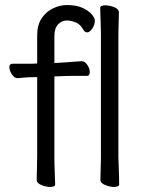

<svg xmlns="http://www.w3.org/2000/svg" viewBox="-20 -728 584 759"><path d="M127 -423H114Q92 -423 79.5 -421.5Q67 -420 50 -419H49Q37 -419 27 -434Q17 -449 17 -462Q17 -476 29 -476H103L127 -477V-589Q127 -628 144 -654.5Q161 -681 188.5 -694.5Q216 -708 245 -708Q282 -708 306 -697Q330 -686 342.5 -671.5Q355 -657 355 -646Q355 -631 345 -615.5Q335 -600 324 -600Q316 -600 309 -611Q298 -632 279 -639.5Q260 -647 244 -647Q225 -647 210 -632Q195 -617 195 -585V-479L216 -480Q228 -481 245.5 -482Q263 -483 279 -484.5Q295 -486 302 -486H303Q316 -486 325.5 -471Q335 -456 335 -443Q335 -428 323 -428Q316 -428 298 -428Q280 -428 260 -428Q240 -428 227 -427L195 -426V-105Q195 -74 196.5 -45Q198 -16 198 1Q198 11 178 11Q162 11 143.5 3.5Q125 -4 125 -17Q125 -29 126 -59.5Q127 -90 127 -116ZM379 -590Q379 -600 378.5 -621Q378 -642 377 -664Q376 -686 376 -697Q376 -702 382 -704.5Q388 -707 396 -707Q413 -707 431.5 -699.5Q450 -692 450 -679Q450 -671 449.5 -654.5Q449 -638 448.5 -620Q448 -602 448 -590V-105Q448 -99 449 -78Q450 -57 450.5 -34Q451 -11 451 1Q451 6 445 8.5Q439 11 431 11Q415 11 396 3.5Q377 -4 377 -17Q377 -25 377.5 -43.5Q378 -62 378.5 -80Q379 -98 379 -105Z"/></svg>

Font: Moon Stars Kai T
Style: Regular
Weight: 400
Designer: GuiWonder
Version: Version 1.101